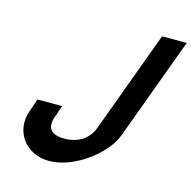

<svg xmlns="http://www.w3.org/2000/svg" viewBox="-117 -886 1047 1052"><g transform="rotate(15 407.0 -360.0)"><path d="M648.1 -700 674 -770H814L788.1 -700L599.7 -189L599.3 -188C554.8 -70 385.2 51 251.6 50C117.6 50 35 -65 79.3 -188L104.5 -259H244.5L220.1 -190C197.8 -127 223.8 -89 303.2 -90C380.2 -90 436.9 -130 459.7 -189Z"/></g></svg>

Font: Nordica Plus
Style: NordicaClassicRgObl
Weight: 500
Version: Version 1.01